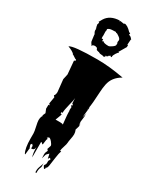

<svg xmlns="http://www.w3.org/2000/svg" viewBox="-310 -1114 1116 1398"><g transform="rotate(30 247.5 -415.5)"><path d="M124 -907.7 117.7 -943.4Q122.1 -947.8 122.1 -959.5V-962.4H116.2Q119.1 -965.8 124.3 -976.6Q129.4 -987.3 132.3 -990.7Q166 -1045.9 246.6 -1048.3L244.1 -1041.5L252 -1047.4L282.7 -1042.5H287.1L285.2 -1047.4Q312 -1047.4 348.1 -1008.3L349.1 -1009.3L358.9 -1003.4Q358.9 -998 353.5 -998Q355 -994.6 361.8 -990.2Q368.7 -985.8 372.1 -985.8L387.7 -968.3H384.3Q384.3 -966.3 381.3 -924.8L388.7 -918.9L385.3 -909.7H388.7Q351.6 -846.2 350.6 -845.2H353.5Q354.5 -845.2 358.4 -841.3Q350.6 -841.3 339.1 -821.8Q327.6 -802.2 327.6 -797.1Q327.6 -792 328.1 -787.6H322.3Q315.9 -787.6 314.9 -793.9Q311.5 -786.6 303.2 -786.6V-781.2H299.8Q298.3 -774.4 293.9 -774.4Q289.6 -774.4 285.2 -777.8V-768.1L276.9 -761.2Q264.6 -766.1 252.4 -766.1Q240.2 -766.1 234.4 -770.3Q228.5 -774.4 227.1 -774.4L226.1 -772.9Q220.2 -775.9 214.6 -776.6Q209 -777.3 207 -780Q205.1 -782.7 201.2 -793Q198.2 -793.5 195.3 -794.9Q189.5 -797.9 182.6 -797.9Q161.6 -797.9 159.2 -783.7Q157.7 -791 149.9 -800Q142.1 -809.1 142.1 -821.8L136.7 -863.8V-869.6Q126 -886.7 126 -895.3Q126 -903.8 126.5 -904.8L123 -928.2ZM195.3 -923.3 196.3 -895Q196.3 -886.2 195.3 -882.3L196.3 -869.6H209V-852.5L217.8 -858.9Q225.6 -846.2 265.6 -846.2Q274.4 -846.2 293.7 -859.6Q313 -873 313 -882.3V-899.9H306.2Q307.1 -899.9 309.1 -901.4Q311 -902.8 311 -903.8L309.6 -905.8Q312 -918 312 -921.4Q312 -924.8 309.8 -928.7Q307.6 -932.6 304.9 -935.8Q302.2 -939 297.1 -942.6Q292 -946.3 289.1 -948.2Q277.3 -956.1 274.4 -957.5L265.6 -956.5V-962.4Q221.7 -962.4 209 -956.5Q196.3 -950.7 196.3 -946.3Q196.3 -941.9 198.7 -940.9Q195.3 -936.5 195.3 -923.3ZM294.9 138.7Q305.2 127 305.2 115.7V96.7L314.5 81.1L305.2 70.8L294.9 85.4L286.6 46.9Q269 63 266.8 67.4Q264.6 71.8 262.7 81.5Q260.7 91.3 256.3 104L254.9 70.8Q254.9 54.7 265.6 35.6L256.3 24.9L266.6 -6.3Q266.6 -17.1 251.2 -35.4Q235.8 -53.7 225.1 -53.7L210.9 -43.5H217.8L220.7 -31.7H216.8L210.9 13.7Q205.1 13.7 201.7 8.5Q198.2 3.4 191.4 3.4V133.8Q180.7 106.9 180.7 53.2Q179.2 68.8 172.9 75Q166.5 81.1 152.3 81.1V59.6L141.6 47.4L132.8 59.6L143.6 90.8L141.6 91.8L136.7 139.6L132.8 138.7Q112.3 101.6 112.3 21V-22.5Q112.3 -37.1 104 -73.7Q95.7 -110.4 95.7 -124.5Q95.7 -138.7 99.6 -151.9Q103.5 -165 110.4 -167H102.5L114.3 -193.4L101.6 -224.6L102.5 -257.8H112.3L102.5 -269L112.3 -325.7L102.5 -336.9Q113.3 -347.7 113.3 -371.1L102.5 -473.1L112.3 -517.6L102.5 -630.4H112.3V-642.6Q105.5 -642.6 91.6 -653.1Q77.6 -663.6 69.3 -665H74.2Q57.6 -683.6 15.6 -698.7Q45.9 -721.7 248.5 -721.7Q346.7 -721.7 470.7 -698.7Q401.9 -659.7 388.7 -591.8Q382.3 -559.1 380.9 -528.3Q375.5 -417 367.7 -383.3L372.1 -392.1Q371.6 -381.8 367.7 -350.6Q363.8 -319.3 363.8 -302.7Q363.8 -303.7 367.9 -319.6Q372.1 -335.4 372.1 -343.8V-312.5Q372.1 -312.5 366.7 -268.1Q366.7 -255.9 372.1 -235.8V-264.2L374 -235.8Q374 -231.4 363.8 -200.7Q372.1 -182.1 372.1 -164.8Q372.1 -147.5 366.9 -123.5Q361.8 -99.6 361.8 -88.4Q361.8 -77.1 352.5 -49.8Q343.3 -22.5 343.3 -9.3H353Q344.2 11.2 339.1 52.2Q334 93.3 329.3 120.8Q324.7 148.4 314.5 148.4V160.6L306.2 161.6L294.9 143.6ZM256.3 -348.6 252.4 -347.7Q246.6 -347.7 246.6 -379.4V-397Q244.6 -375.5 232.7 -329.6Q220.7 -283.7 220.7 -257.8L210.9 -258.3V-246.6H220.7Q220.7 -239.7 211.7 -217.3Q202.6 -194.8 201.2 -189.9H237.8Q261.2 -189.9 265.1 -184.1Q264.2 -195.8 261.7 -217.8Q256.3 -266.1 256.3 -291.5H257.8Q254.9 -292.5 254.9 -306.9Q254.9 -321.3 256.3 -325.7L246.6 -336.9L256.3 -339.8ZM284.7 160.6Q271.5 188 274.9 216.3H265.6V194.8Q265.6 183.6 274.4 160.9Q283.2 138.2 284.7 129.4ZM363.8 -376V-371.1H368.2Q366.2 -371.1 363.8 -376ZM256.3 -6.3V-9.3H257.8Q256.3 -9.3 256.3 -6.3Z"/></g></svg>

Font: Butcherman
Style: Regular
Weight: 400
Version: Version 001.003